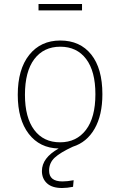

<svg xmlns="http://www.w3.org/2000/svg" viewBox="-20 -734 602 962"><path d="M391 -714V-682H173V-714ZM345 1Q282 30 254 56Q226 82 226 121Q226 175 293 175Q317 175 349 169L346 202Q316 208 291 208Q241 208 215.5 184.5Q190 161 190 123Q190 57 274 10Q179 8 124 -63.5Q69 -135 69 -259Q69 -387 126.5 -459Q184 -531 282 -531Q381 -531 437 -461Q493 -391 493 -262Q493 -157 454 -89Q415 -21 345 1ZM105 -259Q105 -145 151.5 -83Q198 -21 281 -21Q363 -21 410.5 -83Q458 -145 458 -262Q458 -377 411.5 -438.5Q365 -500 282 -500Q199 -500 152 -438Q105 -376 105 -259Z"/></svg>

Font: Fira Sans UltraLight
Style: Regular
Weight: 200
Designer: Carrois Corporate & Edenspiekermann AG
Foundry: Carrois Corporate GbR & Edenspiekermann AG
Version: Version 4.106;PS 004.106;hotconv 1.0.70;makeotf.lib2.5.58329